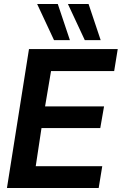

<svg xmlns="http://www.w3.org/2000/svg" viewBox="-20 -947 613 967"><path d="M15 0 126 -700H573L555 -589H237L207 -411H504L485 -302H189L160 -110H495L477 0ZM252 -745 167 -927H271L332 -745ZM407 -745 322 -927H426L487 -745Z"/></svg>

Font: Georama SemiBold
Style: Italic
Weight: 600
Italic angle: -9°
Designer: Jean-Baptiste Levee
Foundry: Production Type
Version: Version 1.000